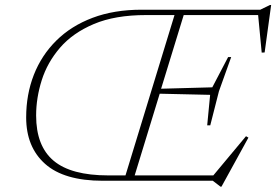

<svg xmlns="http://www.w3.org/2000/svg" viewBox="-20 -708 1082 752"><path d="M803.5 -217H791.5L803 -336.5L605.5 -341L507.5 -21H815.5L943.5 -174.5L953 -169L847.5 23H843.5L813.5 0H383Q231 0 156.8 -66Q82.5 -132 82.5 -248Q82.5 -338 112.5 -414.8Q142.5 -491.5 200.5 -549Q258.5 -606.5 342.5 -638.2Q426.5 -670 535 -670H999.5L1037.5 -688.5H1042L1016.5 -502.5L1005 -502L991 -649H699.5L611 -360.5L811.5 -366L873.5 -484.5H885.5L837.5 -350.5ZM404 -21H471.5L663.5 -649H552Q430.5 -649 347.8 -614Q265 -579 215.2 -521.2Q165.5 -463.5 143.5 -394Q121.5 -324.5 121.5 -255.5Q121.5 -136 190 -78.5Q258.5 -21 404 -21Z"/></svg>

Font: Newsreader Text ExtraLight
Style: Italic
Weight: 275
Italic angle: -17°
Designer: Hugues Gentile
Foundry: Production Type
Version: Version 1.001